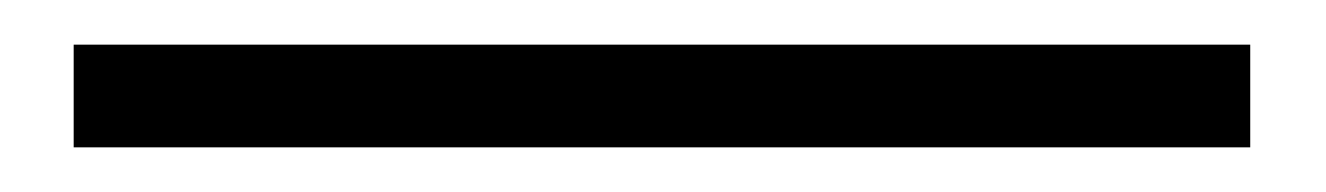

<svg xmlns="http://www.w3.org/2000/svg" viewBox="-20 66 594 86"><path d="M13 132H540V86H13Z"/></svg>

Font: Noto Sans KR Light
Style: Regular
Weight: 300
Designer: Ryoko NISHIZUKA 西塚涼子 (kana, bopomofo & ideographs); Paul D. Hunt (Latin, Greek & Cyrillic); Sandoll Communications 산돌커뮤니
Foundry: Adobe
Version: Version 2.004;hotconv 1.0.118;makeotfexe 2.5.65603